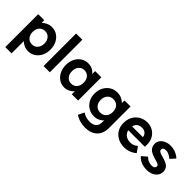

<svg xmlns="http://www.w3.org/2000/svg" viewBox="115 -1799 3088 3088"><g transform="rotate(45 1658.5 -255.0)"><path d="M71 220V-529H208L210 -466Q236 -498 280.5 -518.5Q325 -539 375 -539Q444 -539 498 -503.5Q552 -468 583 -406.5Q614 -345 614 -265Q614 -186 583 -124Q552 -62 498 -26.5Q444 9 375 9Q328 9 285 -10Q242 -29 214 -59V220ZM343 -113Q402 -113 439 -155.5Q476 -198 476 -265Q476 -332 439 -374Q402 -416 343 -416Q283 -416 246 -374.5Q209 -333 209 -265Q209 -198 246 -155.5Q283 -113 343 -113Z M722 0V-740H864V0Z M1196 10Q1130 10 1077 -26Q1024 -62 993 -124.5Q962 -187 962 -266Q962 -346 993.5 -408Q1025 -470 1079 -505Q1133 -540 1202 -540Q1257 -540 1298.5 -518Q1340 -496 1366 -460V-529H1507V0H1364V-69Q1336 -35 1292.5 -12.5Q1249 10 1196 10ZM1235 -113Q1295 -113 1331.5 -155Q1368 -197 1368 -266Q1368 -334 1331.5 -376Q1295 -418 1235 -418Q1176 -418 1139.5 -376Q1103 -334 1103 -266Q1103 -197 1139.5 -155Q1176 -113 1235 -113Z M1890 230Q1827 230 1766 211.5Q1705 193 1667 163L1717 62Q1748 84 1789.5 97Q1831 110 1876 110Q2029 110 2029 -34V-72Q2004 -41 1960 -20.5Q1916 0 1868 0Q1794 0 1737 -34Q1680 -68 1647 -128Q1614 -188 1614 -267Q1614 -346 1646.5 -407.5Q1679 -469 1735.5 -504.5Q1792 -540 1864 -540Q1916 -540 1961.5 -519Q2007 -498 2033 -468L2035 -529H2171V-40Q2171 89 2096 159.5Q2021 230 1890 230ZM1894 -114Q1957 -114 1995 -155.5Q2033 -197 2033 -266Q2033 -334 1995 -376Q1957 -418 1894 -418Q1832 -418 1794 -375.5Q1756 -333 1756 -266Q1756 -198 1794 -156Q1832 -114 1894 -114Z M2563 10Q2477 10 2412.5 -25Q2348 -60 2312.5 -121Q2277 -182 2277 -261Q2277 -343 2311.5 -406Q2346 -469 2407 -504.5Q2468 -540 2546 -541Q2618 -540 2674.5 -506Q2731 -472 2763 -412.5Q2795 -353 2793 -277L2792 -233H2415Q2427 -179 2469.5 -147Q2512 -115 2578 -115Q2613 -115 2642 -126Q2671 -137 2704 -164L2772 -69Q2728 -30 2673 -10Q2618 10 2563 10ZM2548 -419Q2438 -419 2416 -320H2659V-324Q2656 -365 2624.5 -392Q2593 -419 2548 -419Z M3076 10Q3002 10 2944.5 -14.5Q2887 -39 2852 -82L2941 -158Q2971 -125 3009 -110.5Q3047 -96 3085 -96Q3116 -96 3134 -109.5Q3152 -123 3152 -146Q3152 -168 3134 -180Q3116 -192 3049 -210Q2949 -236 2906 -280Q2869 -321 2869 -380Q2869 -428 2897 -464Q2925 -500 2971.5 -520Q3018 -540 3073 -540Q3135 -540 3190.5 -518Q3246 -496 3284 -458L3208 -374Q3180 -400 3144 -417.5Q3108 -435 3078 -435Q3007 -435 3007 -387Q3007 -364 3028 -349Q3038 -343 3060 -335Q3082 -327 3119 -317Q3214 -292 3254 -251Q3287 -215 3287 -159Q3287 -110 3259.5 -72Q3232 -34 3184 -12Q3136 10 3076 10Z"/></g></svg>

Font: Lexend Deca SemiBold
Style: Regular
Weight: 600
Designer: Bonnie Shaver-Troup, Thomas Jockin
Foundry: Lexend
Version: Version 1.008; ttfautohint (v1.8.4.7-5d5b)